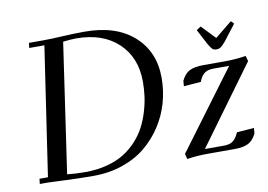

<svg xmlns="http://www.w3.org/2000/svg" viewBox="-76 -829 1335 957"><g transform="rotate(-10 591.0 -351.0)"><path d="M53.2 0 56.2 -25.9H99.1L195.8 -676.8H119.1L122.1 -702.1H196.8Q231 -702.1 293.7 -705.6Q356.4 -709 404.8 -709Q563 -709 653.1 -628.9Q743.2 -548.8 743.2 -416Q743.2 -352.1 726.1 -291Q709 -230 674.1 -176Q639.2 -122.1 590.1 -81.3Q541 -40.5 472.7 -16.8Q404.3 6.8 325.2 6.8Q252 6.8 179 3.4Q106 0 95.2 0ZM195.8 -23.9Q236.3 -19 287.1 -19Q346.7 -19 397.2 -32.2Q447.8 -45.4 484.1 -68.1Q520.5 -90.8 549.3 -122.3Q578.1 -153.8 596.2 -188.5Q614.3 -223.1 626.2 -262.9Q638.2 -302.7 643.1 -339.4Q647.9 -376 647.9 -413.1Q647.9 -536.1 569.6 -609.6Q491.2 -683.1 356.9 -683.1Q331.1 -683.1 291 -678.2ZM792 -22 1085 -416H1007.8Q978.5 -416 963.4 -406Q948.2 -396 938 -376L932.1 -361.8L845.2 -355L847.2 -381.8Q863.3 -416 888.2 -429Q913.1 -441.9 959 -441.9H1067.9Q1118.2 -441.9 1174.8 -450.2L1182.1 -422.9L894 -28.8H988.8Q1018.1 -28.8 1033.4 -39.1Q1048.8 -49.3 1059.1 -69.8L1065.9 -83L1152.8 -89.8L1150.9 -63Q1134.8 -28.8 1109.9 -15.9Q1085 -2.9 1039.1 -2.9H905.8Q849.6 -2.9 798.8 4.9ZM957 -619.1 979 -633.8 1045.9 -564 1131.8 -633.8 1146 -619.1 1085.9 -541Q1069.8 -521.5 1060.3 -514.6Q1050.8 -507.8 1037.1 -507.8Q1023.9 -507.8 1016.8 -514.4Q1009.8 -521 998 -541Z"/></g></svg>

Font: Dehuti Alt
Style: Bold-Italic
Weight: 700
Version: Version 1.2